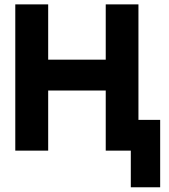

<svg xmlns="http://www.w3.org/2000/svg" viewBox="-20 -670 751 854"><path d="M450.3 -136.8V0H561.8V163H692.4V-136.8ZM48 -650.5V0H194.3V-267.4H450.3V0H595.8V-650.5H450.3V-404.6H194.3V-650.5Z"/></svg>

Font: Overused Grotesk Light
Style: Regular
Weight: 300
Designer: RandomMaerks
Version: Version 0.005